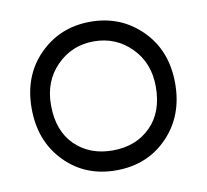

<svg xmlns="http://www.w3.org/2000/svg" viewBox="-62 -550 684 635"><g transform="rotate(-10 280.0 -232.5)"><path d="M104 -232.9Q104 -146.5 153.1 -98.1Q202.1 -49.8 279.8 -49.8Q357.4 -49.8 406.7 -98.4Q456.1 -147 456.1 -232.9Q456.1 -313 404.8 -364.5Q353.5 -416 279.8 -416Q206.1 -416 155 -364.5Q104 -313 104 -232.9ZM39.1 -232.9Q39.1 -342.8 108.4 -412.4Q177.7 -481.9 279.8 -481.9Q381.8 -481.9 451.4 -412.4Q521 -342.8 521 -232.9Q521 -123.5 452.6 -53.2Q384.3 17.1 279.8 17.1Q175.3 17.1 107.2 -53.2Q39.1 -123.5 39.1 -232.9Z"/></g></svg>

Font: Kreadon
Style: Regular
Weight: 400
Designer: kohakuno
Foundry: StudioGnu
Version: Version 1.000;Glyphs 3.1.2 (3151)